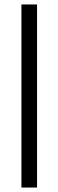

<svg xmlns="http://www.w3.org/2000/svg" viewBox="-20 -740 262 860"><path d="M76 100V-720H146V100Z"/></svg>

Font: DM Sans 24pt Light
Style: Regular
Weight: 300
Designer: Colophon Foundry, Jonny Pinhorn
Foundry: Colophon Foundry
Version: Version 4.004;gftools[0.9.30]